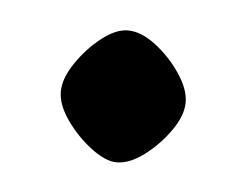

<svg xmlns="http://www.w3.org/2000/svg" viewBox="-27 -147 245 190"><g transform="rotate(5 95.5 -51.5)"><path d="M94 14Q83 14 68.5 3Q54 -8 43.5 -23Q33 -38 33 -51Q33 -64 43.5 -79.5Q54 -95 68 -106Q82 -117 94 -117Q107 -117 121.5 -106Q136 -95 146.5 -79.5Q157 -64 157 -51Q157 -38 146.5 -23Q136 -8 121.5 3Q107 14 94 14Z"/></g></svg>

Font: Gabriela
Style: Regular
Weight: 400
Designer: Eduardo Rodriguez Tunni
Foundry: Eduardo Rodriguez Tunni
Version: Version 2.001;gftools[0.9.26]